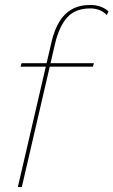

<svg xmlns="http://www.w3.org/2000/svg" viewBox="-20 -755 458 775"><path d="M52 0 189 -590Q200 -635 219.5 -667.5Q239 -700 270 -717.5Q301 -735 345 -735Q368 -735 386.5 -728Q405 -721 418 -709L411 -694Q398 -708 381 -714.5Q364 -721 345 -721Q284 -721 251.5 -685Q219 -649 202 -578L184 -500L182 -491L68 0ZM63 -486 67 -500H359L355 -486Z"/></svg>

Font: Work Sans Thin
Style: Italic
Weight: 250
Italic angle: -13°
Designer: Wei Huang
Foundry: Wei Huang
Version: Version 2.012